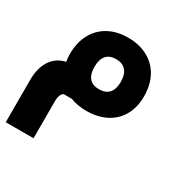

<svg xmlns="http://www.w3.org/2000/svg" viewBox="-145 -526 890 901"><g transform="rotate(30 300.0 -75.5)"><path d="M213.5 -10H172.5Q163 -10 156.5 4Q150 18 150 38V240H-0.5V9.5Q-0.5 -51 25.2 -93Q51 -135 103.5 -147.5Q100 -165.5 100 -189Q100 -250 124.5 -295.8Q149 -341.5 194 -366.2Q239 -391 299.5 -391Q360.5 -391 406.2 -366.2Q452 -341.5 476.5 -295.8Q501 -250 501 -189Q501 -129 475.8 -85Q450.5 -41 405 -18Q359.5 5 299.5 5Q252 5 213.5 -10ZM372.5 -193.5Q372.5 -233.5 354 -254.5Q335.5 -275.5 300.5 -275.5Q266 -275.5 248 -254.8Q230 -234 230 -193.5Q230 -153 248 -132.8Q266 -112.5 300.5 -112.5Q336 -112.5 354.2 -133Q372.5 -153.5 372.5 -193.5Z"/></g></svg>

Font: JuliaMono Black
Style: Regular
Weight: 900
Monospace: yes
Designer: cormullion
Foundry: corm
Version: Version 0.054; ttfautohint (v1.8.4)